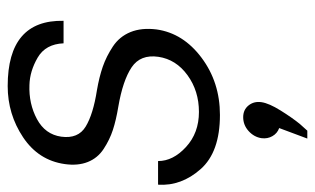

<svg xmlns="http://www.w3.org/2000/svg" viewBox="-188 -414 839 512"><g transform="rotate(-90 232.0 -157.5)"><path d="M182 9Q83 9 37.5 -42.5Q-8 -94 -4 -156H59Q59 -116 96.5 -81.5Q134 -47 190 -47Q246 -47 288 -77.5Q330 -108 337 -155Q344 -203 309 -226.5Q274 -250 204 -262Q168 -268 142 -276.5Q116 -285 91.5 -301Q67 -317 56.5 -343.5Q46 -370 51 -405Q61 -475 122.5 -516Q184 -557 259 -557Q436 -557 433 -408H373Q371 -456 335 -477Q299 -498 262 -499Q212 -501 171 -479Q130 -457 124 -414Q118 -369 151 -349Q184 -329 248 -319Q283 -313 310.5 -303.5Q338 -294 364.5 -276.5Q391 -259 403 -229.5Q415 -200 410 -160Q400 -89 334.5 -40Q269 9 182 9ZM147 167Q133 162 125.5 149Q118 136 120 120Q123 100 139 85.5Q155 71 176 71Q196 71 207.5 85.5Q219 100 216 120Q213 140 194 170.5Q175 201 158 222L140 242H119Z"/></g></svg>

Font: Oakes Grotesk Light
Style: Italic
Weight: 300
Italic angle: -8°
Designer: Samuel Oakes
Foundry: Samuel Oakes
Version: Version 1.000;PS 001.000;hotconv 1.0.88;makeotf.lib2.5.64775